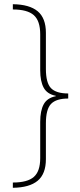

<svg xmlns="http://www.w3.org/2000/svg" viewBox="-20 -734 380 912"><path d="M41 133Q110 133 140.5 106.5Q171 80 171 17V-155Q171 -208 187.5 -238.5Q204 -269 245 -277V-279Q204 -287 187.5 -317.5Q171 -348 171 -400V-571Q171 -635 140.5 -662Q110 -689 41 -689V-714Q120 -713 159 -680.5Q198 -648 198 -578V-407Q198 -340 222.5 -315Q247 -290 304 -290V-266Q247 -266 222.5 -240.5Q198 -215 198 -148V22Q198 92 159 124.5Q120 157 41 158Z"/></svg>

Font: Noto Sans SemiCondensed Thin
Style: Regular
Weight: 100
Width: 4
Designer: Monotype Design Team
Foundry: Monotype Imaging Inc.
Version: Version 2.013; ttfautohint (v1.8.4.7-5d5b)